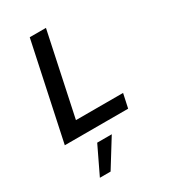

<svg xmlns="http://www.w3.org/2000/svg" viewBox="-234 -811 1068 1210"><g transform="rotate(-30 300.0 -206.0)"><path d="M36 0 185 -700H303L176 -102H519L497 0ZM125 288 221 88H327L203 288Z"/></g></svg>

Font: Red Hat Mono Medium
Style: Italic
Weight: 500
Italic angle: -12°
Monospace: yes
Designer: Pentagram, MCKL
Foundry: Pentagram, MCKL
Version: Version 1.023; ttfautohint (v1.8.3)